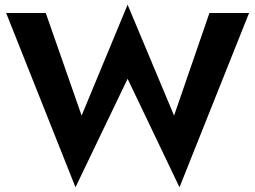

<svg xmlns="http://www.w3.org/2000/svg" viewBox="-20 -755 1081 814"><path d="M718 -265 521 -735 326 -265 174 -700H6L300 39L521 -421L741 39L1036 -700H868Z"/></svg>

Font: Jost SemiBold
Style: Regular
Weight: 600
Version: Version 3.710